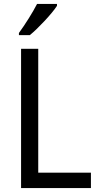

<svg xmlns="http://www.w3.org/2000/svg" viewBox="-20 -964 508 984"><path d="M272 -934V-944H170C147 -899 109 -839 77 -795V-784H133C177 -820 247 -895 272 -934ZM88 0H446V-79H176V-714H88Z"/></svg>

Font: Noto Sans Devanagari UI SemiCondensed
Style: Regular
Weight: 400
Width: 4
Designer: Jelle Bosma - Monotype Design Team
Foundry: Monotype Imaging Inc.
Version: Version 2.004